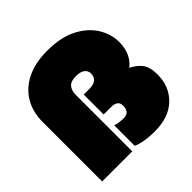

<svg xmlns="http://www.w3.org/2000/svg" viewBox="-183 -857 1023 1023"><g transform="rotate(-45 328.5 -345.0)"><path d="M416 10Q378 10 342.5 4Q307 -2 287 -12V-166Q298 -162 316.5 -159.5Q335 -157 348 -157Q375 -157 385 -171Q395 -185 395 -207Q395 -226 383 -236.5Q371 -247 342 -247H288V-397H330Q395 -397 395 -449Q395 -470 378.5 -483Q362 -496 327 -496Q287 -496 272 -476Q257 -456 257 -430V0H30V-448Q30 -524 63.5 -580.5Q97 -637 161 -668.5Q225 -700 315 -700Q418 -700 485.5 -665Q553 -630 586.5 -575.5Q620 -521 620 -462Q620 -414 603.5 -380Q587 -346 560 -326Q598 -308 620 -279.5Q642 -251 642 -195Q642 -104 582.5 -47Q523 10 416 10Z"/></g></svg>

Font: Boz Display
Style: Regular
Weight: 900
Version: Version 2.000; ttfautohint (v1.8.3)